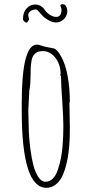

<svg xmlns="http://www.w3.org/2000/svg" viewBox="-20 -875 440 914"><path d="M108.4 -767.1 119.1 -782.2Q114.3 -798.3 114.3 -803.2Q114.3 -814.5 125.5 -822.3Q136.7 -830.1 151.4 -830.1L158.2 -827.1Q174.3 -808.1 183.6 -798.8Q194.3 -787.6 212.4 -777.8Q230.5 -768.1 247.1 -768.1Q260.7 -768.1 272.9 -775.4Q285.2 -782.7 292.7 -794.9Q300.3 -807.1 300.3 -820.8Q300.3 -835 294.4 -845Q288.6 -855 277.3 -855Q270 -855 267.1 -849.1Q268.1 -845.2 270.5 -840.3Q272.9 -833 272.9 -830.1Q272.9 -794.4 247.1 -794.4Q232.4 -794.4 214.8 -806.4Q197.3 -818.4 189.9 -833Q172.4 -853.5 147.5 -853.5Q123 -853.5 106.2 -834.5Q89.4 -815.4 89.4 -784.2Q89.4 -778.3 95.7 -772.7Q102.1 -767.1 108.4 -767.1ZM240.2 6.8Q257.3 -4.4 268.8 -22.7Q280.3 -41 289.1 -68.4Q296.9 -93.8 301.5 -118.4Q306.2 -143.1 309.1 -175.3Q311.5 -202.6 312 -224.4Q312.5 -246.1 312.5 -267.1L311.5 -326.7L310.5 -386.2L312.5 -391.1Q312.5 -454.6 302 -512.7Q291.5 -570.8 270.5 -606.9Q252 -642.1 232.4 -645.5Q230.5 -646 210.4 -649.4Q190.4 -652.8 169.4 -660.2Q160.6 -662.6 155.8 -662.6Q83.5 -662.6 83.5 -383.8V-349.1Q83.5 19 200.7 19Q223.1 19 240.2 6.8ZM115.7 -310.5 114.7 -350.1Q114.7 -361.8 117.2 -397Q119.6 -432.1 119.6 -443.8Q123 -459.5 124.3 -481.7Q125.5 -503.9 125.7 -522Q126 -540 126 -544.9Q126.5 -566.4 130.4 -587.9Q138.7 -631.8 184.6 -631.8Q207.5 -631.8 226.8 -616.9Q246.1 -602.1 257.3 -577.4Q268.6 -552.7 268.6 -523.9L266.6 -519L270.5 -511.2Q270.5 -471.7 276.4 -393.1Q281.7 -311 281.7 -274.9Q281.7 -230.5 277.8 -179.2Q273.4 -120.1 254.9 -65.4Q246.1 -39.1 231 -24.4Q215.8 -9.8 196.8 -9.8Q176.8 -9.8 161.6 -33.7Q147.5 -56.2 139.2 -87.2Q130.9 -118.2 125 -162.6Q116.7 -227.1 116.7 -271Z"/></svg>

Font: Amatica SC
Style: Regular
Weight: 400
Designer: Vernon Adams, Ben Nathan
Foundry: newtypography
Version: Version 2.001